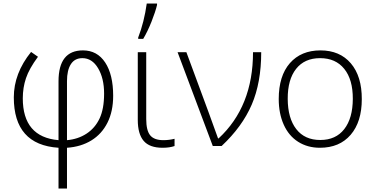

<svg xmlns="http://www.w3.org/2000/svg" viewBox="-20 -826 2124 1086"><path d="M445.8 -497.1Q402.8 -497.1 380.9 -463.1Q358.9 -429.2 358.9 -367.2V-33.2Q421.4 -38.6 469.5 -70.1Q517.6 -101.6 543.2 -155.8Q568.8 -210 568.8 -296.4Q568.8 -382.8 534.9 -439.9Q501 -497.1 445.8 -497.1ZM311 9.8Q58.1 -6.8 58.1 -275.4Q58.1 -411.1 155.8 -532.2L194.8 -504.9Q145 -437.5 127 -383.8Q108.9 -330.1 108.9 -270Q108.9 -50.8 311 -33.2V-366.2Q311 -541 449.2 -541Q529.8 -541 575 -472.4Q620.1 -403.8 620.1 -284.2Q620.1 -196.3 587.9 -132.1Q555.7 -67.9 496.8 -31.7Q438 4.4 358.9 9.8V240.2H311Z M759.3 -147.9V-530.8H807.1V-152.8Q807.1 -87.9 829.6 -60.5Q852.1 -33.2 904.3 -33.2Q936 -33.2 967.3 -41V0Q939.5 9.8 899.4 9.8Q825.7 9.8 792.5 -29.3Q759.3 -68.4 759.3 -147.9ZM868.2 -806.2V-797.9Q859.4 -760.3 837.4 -704.6Q815.4 -648.9 790 -606H761.7V-613.8Q795.4 -701.2 810.1 -806.2Z M1411.1 -530.8H1457.5Q1457.5 -358.9 1403.8 -234.1Q1350.1 -109.4 1233.4 0H1183.6L984.4 -530.8H1034.2Q1196.3 -93.8 1213.4 -43H1216.3Q1411.1 -223.1 1411.1 -530.8Z M1654.8 -436.5Q1606.9 -376 1607.4 -266.6Q1607.9 -157.2 1655.8 -95.7Q1703.6 -34.2 1791.5 -34.2Q1879.4 -34.2 1927.2 -95.7Q1975.1 -157.2 1975.6 -266.6Q1976.1 -376 1927.2 -436.5Q1878.4 -497.1 1790.5 -497.1Q1702.6 -497.1 1654.8 -436.5ZM2026.4 -265.1Q2026.4 -136.7 1963.4 -63.5Q1900.4 9.8 1789.6 9.8Q1719.7 9.8 1666.5 -23.9Q1613.3 -57.6 1585 -120.6Q1556.6 -183.6 1556.6 -266.1Q1556.6 -396.5 1619.6 -468.8Q1683.1 -541 1792.5 -541Q1901.9 -541 1964.4 -467.8Q2026.9 -394.5 2026.4 -265.1Z"/></svg>

Font: OpenSans-Light
Style: Regular
Weight: 300
Foundry: Ascender Corporation
Version: Version 1.10